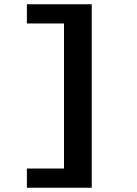

<svg xmlns="http://www.w3.org/2000/svg" viewBox="-20 -728 640 900"><path d="M106 152V62H280V-618H106V-708H410V152Z"/></svg>

Font: Source Code Pro ExtraLight Black
Style: Regular
Weight: 900
Monospace: yes
Version: Version 1.018;hotconv 1.0.116;makeotfexe 2.5.65601